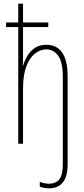

<svg xmlns="http://www.w3.org/2000/svg" viewBox="-20 -780 456 1042"><path d="M245 242Q220 242 196 233V207Q222 217 245 217Q284 217 302.5 192.5Q321 168 321 109V-360Q321 -444 295.5 -478Q270 -512 231 -512Q199 -512 170 -489.5Q141 -467 123 -420Q105 -373 105 -298V0H79V-633H13V-658H79V-760H105V-658H242V-633H105V-492Q105 -469 105 -455Q105 -441 103 -424H105Q113 -450 128 -476Q143 -502 168.5 -519.5Q194 -537 232 -537Q288 -537 317.5 -494.5Q347 -452 347 -366V112Q347 242 245 242Z"/></svg>

Font: Noto Sans ExtraCondensed Thin
Style: Regular
Weight: 100
Width: 2
Designer: Monotype Design Team
Foundry: Monotype Imaging Inc.
Version: Version 2.013; ttfautohint (v1.8.4.7-5d5b)